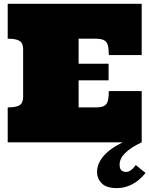

<svg xmlns="http://www.w3.org/2000/svg" viewBox="-20 -739 776 997"><path d="M476.1 -181.2Q496.1 -181.2 509.5 -184.6Q522.9 -188 531 -197.5Q539.1 -207 542 -223.6Q544.9 -240.2 544.9 -266.1H715.8V0Q601.1 54.2 601.1 115.2Q601.1 138.2 611.1 146Q621.1 153.8 634.8 153.8Q659.2 153.8 685.1 118.2L735.8 159.2Q701.2 201.2 663.6 219.5Q626 237.8 587.9 237.8Q532.2 237.8 508.1 212.9Q483.9 188 483.9 153.8Q483.9 112.8 515.9 73.5Q547.9 34.2 617.2 0H20V-181.2Q63 -181.2 81.5 -192.6Q100.1 -204.1 100.1 -235.8V-482.9Q100.1 -515.1 81.5 -526.6Q63 -538.1 20 -538.1V-719.2H715.8V-453.1H544.9Q544.9 -479 542 -495.6Q539.1 -512.2 531 -521.5Q522.9 -530.8 509.5 -534.4Q496.1 -538.1 476.1 -538.1H388.2V-408.2H543.9V-321.8H388.2V-181.2Z"/></svg>

Font: Ultra
Style: Regular
Weight: 400
Designer: Astigmatic (AOETI)
Foundry: Astigmatic (AOETI)
Version: Version 1.001